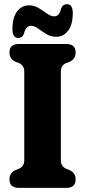

<svg xmlns="http://www.w3.org/2000/svg" viewBox="-20 -914 414 934"><path d="M276 -134Q276 -105.5 301 -93.5L320 -86Q348 -71.5 348 -41.5Q348 0 302.5 0H71.5Q26 0 26 -41.5Q26 -71.5 54 -86L73 -93.5Q98 -105.5 98 -134V-566.5Q98 -594.5 74 -606.5L54 -614Q26 -628.5 26 -658.5Q26 -700 71.5 -700H302.5Q348 -700 348 -658.5Q348 -628.5 320 -614L300 -606.5Q276 -594.5 276 -566.5ZM254 -735Q227 -735 205.2 -748.5Q183.5 -762 165.2 -775.2Q147 -788.5 130.5 -788.5Q106.5 -788.5 97 -752Q90 -729.5 69 -729.5Q40.5 -729.5 40.5 -772Q40.5 -829 63.2 -858.5Q86 -888 120 -888Q147 -888 168.8 -874.5Q190.5 -861 208.8 -847.8Q227 -834.5 244 -834.5Q268.5 -834.5 277 -871.5Q284.5 -893.5 305.5 -893.5Q334 -893.5 334 -851Q334 -793.5 311 -764.2Q288 -735 254 -735Z"/></svg>

Font: Fraunces 144pt S100
Style: Bold
Weight: 700
Version: Version 1.000; ttfautohint (v1.8.3)